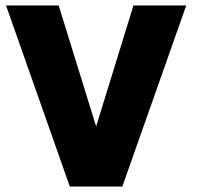

<svg xmlns="http://www.w3.org/2000/svg" viewBox="-20 -680 731 700"><path d="M426 0H234.5L2 -660H194L330.5 -219L466.5 -660H659Z"/></svg>

Font: League Spartan ExtraBold
Style: Regular
Weight: 800
Foundry: The League of Moveable Type
Version: Version 2.002